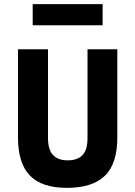

<svg xmlns="http://www.w3.org/2000/svg" viewBox="-20 -893 654 928"><path d="M403 -226V-655H547V-228Q547 -101 486.5 -43Q426 15 303 15Q182 15 124.5 -44.5Q67 -104 67 -228V-655H212V-226Q212 -170 236 -144Q260 -118 307 -118Q354 -118 378.5 -143Q403 -168 403 -226ZM138 -771V-873H476V-771Z"/></svg>

Font: Intel One Mono Light
Style: Regular
Weight: 300
Monospace: yes
Designer: Fred Shallcrass
Foundry: Frere-Jones Type LLC
Version: Version 1.004